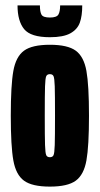

<svg xmlns="http://www.w3.org/2000/svg" viewBox="-20 -684 370 712"><path d="M20 -255Q20 -368 29.5 -421Q39 -474 69 -496Q99 -518 165 -518Q231 -518 261 -496Q291 -474 300.5 -421Q310 -368 310 -255Q310 -142 300.5 -89Q291 -36 261 -14Q231 8 165 8Q99 8 69 -14Q39 -36 29.5 -89Q20 -142 20 -255ZM184 -255Q184 -334 183 -364Q182 -394 178.5 -401.5Q175 -409 165 -409Q155 -409 151.5 -401.5Q148 -394 147 -364Q146 -334 146 -255Q146 -176 147 -146Q148 -116 151.5 -108.5Q155 -101 165 -101Q175 -101 178.5 -108.5Q182 -116 183 -146Q184 -176 184 -255ZM45 -664H128Q128 -640 134 -629.5Q140 -619 165 -619Q190 -619 196.5 -630Q203 -641 203 -664H285Q285 -625 276 -600Q267 -575 241 -560.5Q215 -546 165 -546Q94 -546 69.5 -576Q45 -606 45 -664Z"/></svg>

Font: Saira Ultra Condensed Black
Style: Regular
Weight: 900
Width: 1
Designer: Hector Gatti with collaboration of the Omnibus-Type team
Foundry: Omnibus-Type
Version: Version 1.001; ttfautohint (v1.8)